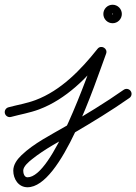

<svg xmlns="http://www.w3.org/2000/svg" viewBox="-37 -473 575 810"><path d="M9.5 20.3C48.9 9.6 88.8 3.1 127.3 -11.3C242.4 -54.4 332.5 -146.6 407.4 -240.9C414.8 -250.2 407.8 -260.8 398 -266.3C388.1 -271.9 375.4 -272.4 371.3 -261.3C332.9 -157.8 185.1 275 79 275C65.4 275 61 257.8 61 247C61 228.5 85.5 208.7 98.3 198.5C151.4 155.9 214.6 123.2 273.2 89C353.5 42 432.9 -6.4 509.1 -59.8C518.6 -66.5 520.9 -79.6 514.2 -89.1C507.5 -98.6 494.4 -100.9 484.9 -94.2C406.1 -38.9 323.7 10.8 240.6 59.4C178.4 95.7 105.4 131.7 53.3 182.1C35.5 199.3 19 221.1 19 247C19 282 40.8 317 79 317C222.5 317 364.4 -121.8 410.7 -246.7C414.8 -257.8 409.4 -267.5 401.2 -272.1C393 -276.7 381.9 -276.3 374.6 -267.1C304.6 -179.1 220.2 -91 112.6 -50.7C75.4 -36.7 36.6 -30.6 -1.5 -20.3C-12.7 -17.2 -19.3 -5.7 -16.3 5.5C-13.2 16.7 -1.7 23.3 9.5 20.3ZM435 -414C435 -412.6 439.4 -417 438 -417C436.6 -417 441 -412.6 441 -414C441 -415.4 436.6 -411 438 -411C439.4 -411 435 -415.4 435 -414ZM399 -414C399 -392.5 416.5 -375 438 -375C459.5 -375 477 -392.5 477 -414C477 -435.5 459.5 -453 438 -453C416.5 -453 399 -435.5 399 -414Z"/></svg>

Font: FRB American Cursive Guidelines Arrows Medium
Style: Italic
Weight: 500
Italic angle: -25°
Version: Version 2.0;Modular Font Editor K font №1